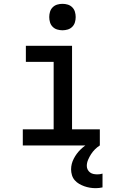

<svg xmlns="http://www.w3.org/2000/svg" viewBox="-20 -759 640 1002"><path d="M99 0V-84H260V-436H115V-520H356V-84H501V0ZM479 223Q464 223 449 220.5Q434 218 420 213Q406 208 393 200.5Q380 193 370 181.5Q360 170 355.5 155Q351 140 351 125Q351 96 365 69Q379 42 400 21.5Q421 1 447 -13.5Q473 -28 501 -36V0Q487 9 475.5 20.5Q464 32 455 46Q446 60 439.5 75.5Q433 91 433 107Q433 117 437.5 126Q442 135 450 141Q458 147 468 149Q478 151 488 151Q495 151 502 150Q509 149 515 147V219Q506 221 497 222Q488 223 479 223ZM306 -601Q292 -601 278.5 -605Q265 -609 255 -619Q245 -629 241 -642.5Q237 -656 237 -670Q237 -684 241 -697.5Q245 -711 255 -721Q265 -731 278.5 -735Q292 -739 306 -739Q320 -739 333.5 -735Q347 -731 357 -721Q367 -711 371 -697.5Q375 -684 375 -670Q375 -656 371 -642.5Q367 -629 357 -619Q347 -609 333.5 -605Q320 -601 306 -601Z"/></svg>

Font: Iosevka Fixed Curly Md Ex
Style: Regular
Weight: 500
Width: 7
Monospace: yes
Designer: Belleve Invis
Foundry: Belleve Invis
Version: Version 30.1.2